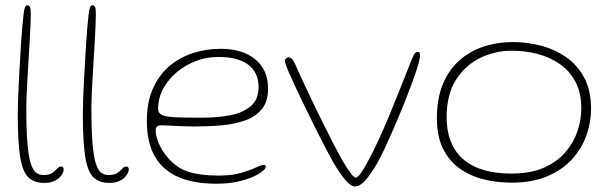

<svg xmlns="http://www.w3.org/2000/svg" viewBox="-20 -650 2241 708"><path d="M143 24.5Q104.5 24.5 83.2 2.5Q62 -19.5 53.8 -75Q45.5 -130.5 45.5 -230.5Q45.5 -249.5 46.5 -281Q47.5 -312.5 49.5 -350.2Q51.5 -388 53.8 -425.8Q56 -463.5 58 -496Q60 -528.5 62 -549Q65 -580.5 67 -598.2Q69 -616 72.2 -623.2Q75.5 -630.5 80.5 -630.5Q88 -630.5 90.8 -623.8Q93.5 -617 93.5 -595.5Q93.5 -579 92.2 -552.2Q91 -525.5 89.2 -493.2Q87.5 -461 85.2 -426.8Q83 -392.5 81.2 -359.8Q79.5 -327 78.2 -299.5Q77 -272 77 -253.5Q77 -170.5 81.2 -120.8Q85.5 -71 93.8 -46Q102 -21 113.8 -12.8Q125.5 -4.5 140 -4.5Q161.5 -4.5 172.8 -12.2Q184 -20 190.8 -28Q197.5 -36 205.5 -36Q210 -36 212.5 -33Q215 -30 215 -25.5Q215 -19.5 211 -11Q207 -2.5 198.5 5.5Q190 13.5 176.2 19Q162.5 24.5 143 24.5Z M383 24.5Q344.5 24.5 323.2 2.5Q302 -19.5 293.8 -75Q285.5 -130.5 285.5 -230.5Q285.5 -249.5 286.5 -281Q287.5 -312.5 289.5 -350.2Q291.5 -388 293.8 -425.8Q296 -463.5 298 -496Q300 -528.5 302 -549Q305 -580.5 307 -598.2Q309 -616 312.2 -623.2Q315.5 -630.5 320.5 -630.5Q328 -630.5 330.8 -623.8Q333.5 -617 333.5 -595.5Q333.5 -579 332.2 -552.2Q331 -525.5 329.2 -493.2Q327.5 -461 325.2 -426.8Q323 -392.5 321.2 -359.8Q319.5 -327 318.2 -299.5Q317 -272 317 -253.5Q317 -170.5 321.2 -120.8Q325.5 -71 333.8 -46Q342 -21 353.8 -12.8Q365.5 -4.5 380 -4.5Q401.5 -4.5 412.8 -12.2Q424 -20 430.8 -28Q437.5 -36 445.5 -36Q450 -36 452.5 -33Q455 -30 455 -25.5Q455 -19.5 451 -11Q447 -2.5 438.5 5.5Q430 13.5 416.2 19Q402.5 24.5 383 24.5Z M777.5 27.5Q696 27.5 638.8 3.2Q581.5 -21 551.5 -72.2Q521.5 -123.5 521.5 -204.5Q521.5 -271.5 543 -321.2Q564.5 -371 602 -404Q639.5 -437 689.2 -453.5Q739 -470 795 -470Q833.5 -470 865.2 -460.5Q897 -451 920.2 -432.2Q943.5 -413.5 956 -386.2Q968.5 -359 968.5 -323.5Q968.5 -276 945.8 -248Q923 -220 884.2 -206Q845.5 -192 797 -187.8Q748.5 -183.5 697 -183.5Q678 -183.5 653.2 -184.5Q628.5 -185.5 607.5 -186.8Q586.5 -188 578.5 -188Q564 -188 559 -183.5Q554 -179 554 -167Q554 -150.5 563.8 -125.8Q573.5 -101 591.5 -77.5Q626.5 -32.5 672 -17.5Q717.5 -2.5 786 -2.5Q835 -2.5 869 -12.5Q903 -22.5 923.5 -32.2Q944 -42 953 -42Q957 -42 958.5 -40.2Q960 -38.5 960 -34.5Q960 -28.5 947.5 -18.2Q935 -8 911.5 2.5Q888 13 854.2 20.2Q820.5 27.5 777.5 27.5ZM726.5 -216Q784.5 -216 831.2 -225.5Q878 -235 905.8 -259.5Q933.5 -284 933.5 -329Q933.5 -381.5 896.2 -410.8Q859 -440 785 -440Q742 -440 702 -424.8Q662 -409.5 630.8 -382.8Q599.5 -356 581.2 -321.8Q563 -287.5 563 -249Q563 -232.5 578 -225.8Q593 -219 628.8 -217.5Q664.5 -216 726.5 -216Z M1289.5 37.5Q1273.5 37.5 1253.5 13.8Q1233.5 -10 1210 -49.5Q1200.5 -66 1183.5 -98.5Q1166.5 -131 1146.2 -171.2Q1126 -211.5 1105.8 -253.2Q1085.5 -295 1069 -330.5Q1052.5 -366 1043 -388Q1037.5 -401.5 1034.2 -410.5Q1031 -419.5 1031 -425.5Q1031 -430.5 1033.2 -433.2Q1035.5 -436 1038.8 -437.2Q1042 -438.5 1045 -438.5Q1052.5 -438.5 1059.5 -429Q1066.5 -419.5 1075.5 -397.5Q1079.5 -388 1092.8 -359.2Q1106 -330.5 1125 -290.8Q1144 -251 1165.2 -207.8Q1186.5 -164.5 1207 -124.8Q1227.5 -85 1243.5 -57Q1259.5 -29.5 1272.5 -12.2Q1285.5 5 1292 5Q1299 5 1310.8 -11.8Q1322.5 -28.5 1336.5 -54.5Q1374.5 -125 1413.5 -219.5Q1452.5 -314 1493 -417.5Q1503 -442.5 1507.5 -450.5Q1512 -458.5 1521 -458.5Q1525.5 -458.5 1527.2 -455.5Q1529 -452.5 1529 -447Q1529 -441.5 1527.5 -433.8Q1526 -426 1523.5 -416Q1517 -392.5 1503.2 -354.8Q1489.5 -317 1471.8 -272.5Q1454 -228 1435 -184Q1416 -140 1398.8 -103Q1381.5 -66 1368.5 -44Q1348 -8.5 1327.5 14.5Q1307 37.5 1289.5 37.5Z M1866 23.5Q1811.5 23.5 1762 11Q1712.5 -1.5 1674 -29.2Q1635.5 -57 1613.2 -102.5Q1591 -148 1591 -214Q1591 -286.5 1613 -339.5Q1635 -392.5 1673.8 -427Q1712.5 -461.5 1763.5 -478.2Q1814.5 -495 1872 -495Q1920.5 -495 1971 -482.5Q2021.5 -470 2064.2 -441.5Q2107 -413 2133.2 -365.5Q2159.5 -318 2159.5 -248.5Q2159.5 -200 2142.8 -151.8Q2126 -103.5 2090.5 -64Q2055 -24.5 1999.5 -0.5Q1944 23.5 1866 23.5ZM1867 -10Q1937.5 -10 1986.5 -32Q2035.5 -54 2065.8 -89.8Q2096 -125.5 2109.8 -167.5Q2123.5 -209.5 2123.5 -250Q2123.5 -309 2101.2 -349.8Q2079 -390.5 2042 -415.5Q2005 -440.5 1959.5 -451.8Q1914 -463 1867 -463Q1806 -463 1751 -436.5Q1696 -410 1661.5 -355.8Q1627 -301.5 1627 -217.5Q1627 -151 1653.8 -104.5Q1680.5 -58 1733.8 -34Q1787 -10 1867 -10Z"/></svg>

Font: Gluten Thin
Style: Regular
Weight: 100
Designer: Tyler Finck
Foundry: Etcetera Type Company
Version: Version 1.300